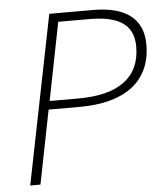

<svg xmlns="http://www.w3.org/2000/svg" viewBox="-49 -703 636 747"><g transform="rotate(-5 268.5 -329.5)"><path d="M39 0H79L136 -288H259C428 -288 537 -359 537 -507C537 -613 463 -659 342 -659H171ZM143 -321 203 -625H324C437 -625 497 -590 497 -503C497 -383 414 -321 255 -321Z"/></g></svg>

Font: Source Sans Pro Light
Style: Italic
Weight: 300
Italic angle: -11°
Designer: Paul D. Hunt
Foundry: Adobe Systems Incorporated
Version: Version 3.006;hotconv 1.0.111;makeotfexe 2.5.65597